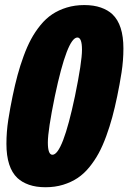

<svg xmlns="http://www.w3.org/2000/svg" viewBox="-20 -745 524 774"><path d="M433.1 -687.5Q477.5 -645.5 477.5 -549.8Q477.5 -501.5 470 -452.9Q462.4 -404.3 452.6 -357.4Q442.9 -310.5 432.6 -272.7Q422.4 -234.9 408.2 -196Q394 -157.2 377.9 -127.4Q361.8 -97.7 340.1 -71Q318.4 -44.4 292.7 -27.3Q267.1 -10.3 234.4 -0.2Q201.7 9.8 163.6 9.8Q125.5 9.8 96.9 -0.2Q68.4 -10.3 50.3 -27.3Q5.9 -69.3 5.9 -165Q5.9 -213.4 13.4 -262Q21 -310.5 30.8 -357.4Q40.5 -404.3 50.8 -442.1Q61 -480 75.2 -518.8Q89.4 -557.6 105.5 -587.4Q121.6 -617.2 143.3 -643.8Q165 -670.4 190.7 -687.5Q216.3 -704.6 249 -714.6Q281.7 -724.6 319.8 -724.6Q357.9 -724.6 386.5 -714.6Q415 -704.6 433.1 -687.5ZM292 -593.8Q251 -593.8 201.2 -357.4Q172.9 -219.7 172.9 -170.4Q172.9 -121.1 191.4 -121.1Q232.4 -121.1 282.2 -357.4Q310.5 -495.1 310.5 -544.4Q310.5 -593.8 292 -593.8Z"/></svg>

Font: Open Sans Hebrew Condensed Extra Bold
Style: Italic
Weight: 800
Width: 3
Italic angle: -12°
Foundry: Ascender Corporation, Yanek Iontef
Version: Version 2.001;PS 002.001;hotconv 1.0.70;makeotf.lib2.5.58329